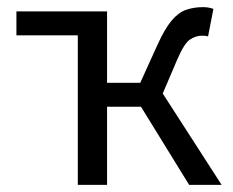

<svg xmlns="http://www.w3.org/2000/svg" viewBox="-20 -518 654 538"><path d="M198 0V-419H26V-486H280V-286H373L422 -394Q442 -438 461 -460.5Q480 -483 501.5 -490.5Q523 -498 549 -498Q565 -498 578 -493L563 -416Q557 -418 547 -418Q528 -418 512 -407Q496 -396 477 -352L436 -256L601 0H510L375 -219H280V0Z"/></svg>

Font: .
Style: 
Weight: 400
Designer: Paul D. Hunt, Dalton Maag
Foundry: Dalton Maag Ltd
Version: Version 1.200